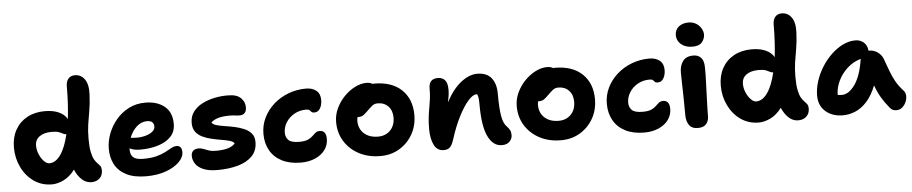

<svg xmlns="http://www.w3.org/2000/svg" viewBox="-43 -1063 6570 1383"><g transform="rotate(-5 3242.0 -371.0)"><path d="M288 9Q214 9 157.5 -30.5Q101 -70 69 -136Q37 -202 37 -279Q37 -352 67.5 -406.5Q98 -461 153 -491Q208 -521 281 -521Q340 -521 381.5 -502.5Q423 -484 442 -450Q448 -501 451.5 -559.5Q455 -618 455 -684Q455 -721 472.5 -740.5Q490 -760 519 -760Q564 -760 590.5 -722Q617 -684 613 -612Q610 -546 601 -496Q592 -446 585 -399.5Q578 -353 578 -297Q578 -236 585.5 -199.5Q593 -163 604.5 -143.5Q616 -124 627.5 -113Q639 -102 646.5 -91Q654 -80 654 -61Q654 -25 631.5 -3.5Q609 18 572 18Q533 18 502.5 -10.5Q472 -39 454 -83Q416 -33 371.5 -12Q327 9 288 9ZM197 -279Q197 -246 210.5 -215Q224 -184 243.5 -164Q263 -144 282 -144Q327 -144 363 -194.5Q399 -245 422 -342Q408 -342 397 -348.5Q386 -355 368.5 -361.5Q351 -368 317 -368Q262 -368 229.5 -344.5Q197 -321 197 -279Z M969 10Q882 10 826 -18.5Q770 -47 743.5 -96.5Q717 -146 717 -210Q717 -264 737.5 -318.5Q758 -373 796 -418.5Q834 -464 887.5 -491.5Q941 -519 1007 -519Q1093 -519 1146 -476Q1199 -433 1199 -349Q1199 -292 1164 -256Q1129 -220 1071 -202.5Q1013 -185 943 -185Q919 -185 899.5 -189Q880 -193 866 -201Q866 -195 866 -190Q866 -154 886.5 -135.5Q907 -117 958 -117Q1016 -117 1055 -127.5Q1094 -138 1120.5 -152Q1147 -166 1166.5 -177Q1186 -188 1205 -188Q1243 -188 1243 -139Q1243 -104 1208.5 -69.5Q1174 -35 1112.5 -12.5Q1051 10 969 10ZM1009 -385Q966 -385 932.5 -354Q899 -323 881 -276Q890 -275 901 -274Q912 -273 927 -273Q960 -273 990 -281.5Q1020 -290 1039 -305.5Q1058 -321 1058 -341Q1058 -385 1009 -385Z M1485 10Q1422 10 1383 -6.5Q1344 -23 1326 -50Q1308 -77 1308 -108Q1308 -130 1321.5 -143.5Q1335 -157 1362 -157Q1380 -157 1396.5 -150Q1413 -143 1434 -136Q1455 -129 1485 -129Q1540 -129 1574 -140Q1608 -151 1624 -171Q1614 -185 1588.5 -192Q1563 -199 1529.5 -204.5Q1496 -210 1461 -218Q1426 -226 1395.5 -240.5Q1365 -255 1346.5 -279.5Q1328 -304 1328 -344Q1328 -391 1353 -424.5Q1378 -458 1419 -479Q1460 -500 1509 -510Q1558 -520 1607 -519Q1669 -519 1698 -490.5Q1727 -462 1727 -423Q1727 -397 1714.5 -382.5Q1702 -368 1680 -368Q1658 -368 1645 -370.5Q1632 -373 1603 -373Q1509 -373 1470 -335Q1478 -321 1503 -313.5Q1528 -306 1562.5 -301Q1597 -296 1634 -288Q1671 -280 1702.5 -266.5Q1734 -253 1754 -229.5Q1774 -206 1774 -168Q1774 -105 1736 -66Q1698 -27 1632.5 -8.5Q1567 10 1485 10Z M2088 9Q2007 9 1950.5 -20Q1894 -49 1865 -101Q1836 -153 1836 -220Q1836 -283 1862.5 -337Q1889 -391 1935 -432Q1981 -473 2041.5 -496Q2102 -519 2169 -519Q2215 -519 2243.5 -496Q2272 -473 2272 -428Q2272 -392 2257 -367Q2242 -342 2215 -342Q2200 -342 2194.5 -348.5Q2189 -355 2182 -361.5Q2175 -368 2158 -368Q2110 -368 2072 -346.5Q2034 -325 2012 -290Q1990 -255 1990 -215Q1990 -183 2010.5 -162Q2031 -141 2089 -141Q2128 -141 2150 -150.5Q2172 -160 2185 -173Q2198 -186 2210 -196Q2222 -206 2241 -206Q2288 -206 2288 -145Q2288 -101 2262.5 -66Q2237 -31 2191.5 -11Q2146 9 2088 9Z M2663 12Q2576 12 2509 -23Q2442 -58 2403.5 -119.5Q2365 -181 2365 -260Q2365 -311 2387 -358Q2409 -405 2445 -442Q2481 -479 2523.5 -500.5Q2566 -522 2607 -522Q2633 -522 2650 -511Q2656 -512 2661 -512Q2789 -512 2860 -444.5Q2931 -377 2931 -262Q2931 -184 2895.5 -122Q2860 -60 2799.5 -24Q2739 12 2663 12ZM2518 -256Q2518 -198 2556 -163.5Q2594 -129 2658 -129Q2712 -129 2746 -164Q2780 -199 2780 -257Q2780 -307 2751 -337.5Q2722 -368 2675 -368Q2652 -368 2636.5 -356Q2621 -344 2601 -324Q2579 -302 2565 -292Q2551 -282 2528 -282Q2525 -282 2522 -282Q2518 -269 2518 -256Z M3541 10Q3477 10 3441 -64.5Q3405 -139 3405 -292Q3405 -322 3403 -340.5Q3401 -359 3394 -371Q3392 -371 3389 -371Q3363 -371 3328.5 -332Q3294 -293 3258.5 -223.5Q3223 -154 3194 -62Q3181 -21 3165 -6Q3149 9 3121 9Q3073 9 3050.5 -36Q3028 -81 3028 -151Q3028 -200 3032.5 -237Q3037 -274 3043 -305.5Q3049 -337 3053 -369.5Q3057 -402 3057 -443Q3057 -512 3122 -512Q3155 -512 3173.5 -491Q3192 -470 3192 -423Q3192 -397 3188.5 -376Q3185 -355 3180 -331Q3229 -424 3289.5 -471Q3350 -518 3407 -518Q3476 -518 3509.5 -476Q3543 -434 3543 -364Q3543 -258 3552.5 -201.5Q3562 -145 3588 -120Q3602 -106 3609 -91.5Q3616 -77 3616 -56Q3616 -30 3596.5 -10Q3577 10 3541 10Z M3969 12Q3882 12 3815 -23Q3748 -58 3709.5 -119.5Q3671 -181 3671 -260Q3671 -311 3693 -358Q3715 -405 3751 -442Q3787 -479 3829.5 -500.5Q3872 -522 3913 -522Q3939 -522 3956 -511Q3962 -512 3967 -512Q4095 -512 4166 -444.5Q4237 -377 4237 -262Q4237 -184 4201.5 -122Q4166 -60 4105.5 -24Q4045 12 3969 12ZM3824 -256Q3824 -198 3862 -163.5Q3900 -129 3964 -129Q4018 -129 4052 -164Q4086 -199 4086 -257Q4086 -307 4057 -337.5Q4028 -368 3981 -368Q3958 -368 3942.5 -356Q3927 -344 3907 -324Q3885 -302 3871 -292Q3857 -282 3834 -282Q3831 -282 3828 -282Q3824 -269 3824 -256Z M4571 9Q4490 9 4433.5 -20Q4377 -49 4348 -101Q4319 -153 4319 -220Q4319 -283 4345.5 -337Q4372 -391 4418 -432Q4464 -473 4524.5 -496Q4585 -519 4652 -519Q4698 -519 4726.5 -496Q4755 -473 4755 -428Q4755 -392 4740 -367Q4725 -342 4698 -342Q4683 -342 4677.5 -348.5Q4672 -355 4665 -361.5Q4658 -368 4641 -368Q4593 -368 4555 -346.5Q4517 -325 4495 -290Q4473 -255 4473 -215Q4473 -183 4493.5 -162Q4514 -141 4572 -141Q4611 -141 4633 -150.5Q4655 -160 4668 -173Q4681 -186 4693 -196Q4705 -206 4724 -206Q4771 -206 4771 -145Q4771 -101 4745.5 -66Q4720 -31 4674.5 -11Q4629 9 4571 9Z M4958 10Q4914 10 4894.5 -18.5Q4875 -47 4875 -89Q4875 -154 4874 -198.5Q4873 -243 4872.5 -276Q4872 -309 4871 -338Q4870 -367 4870 -400Q4870 -447 4893.5 -480Q4917 -513 4970 -513Q5005 -513 5025.5 -490.5Q5046 -468 5046 -421Q5047 -401 5046 -366Q5045 -331 5043.5 -288.5Q5042 -246 5040.5 -203.5Q5039 -161 5038 -125Q5037 -89 5037 -67Q5037 -34 5018 -12Q4999 10 4958 10ZM4970 -577Q4919 -577 4888 -603.5Q4857 -630 4857 -668Q4857 -708 4884.5 -730.5Q4912 -753 4955 -753Q4988 -753 5011.5 -738Q5035 -723 5047.5 -700.5Q5060 -678 5060 -657Q5060 -628 5039.5 -602.5Q5019 -577 4970 -577Z M5399 9Q5325 9 5268.5 -30.5Q5212 -70 5180 -136Q5148 -202 5148 -279Q5148 -352 5178.5 -406.5Q5209 -461 5264 -491Q5319 -521 5392 -521Q5451 -521 5492.5 -502.5Q5534 -484 5553 -450Q5559 -501 5562.5 -559.5Q5566 -618 5566 -684Q5566 -721 5583.5 -740.5Q5601 -760 5630 -760Q5675 -760 5701.5 -722Q5728 -684 5724 -612Q5721 -546 5712 -496Q5703 -446 5696 -399.5Q5689 -353 5689 -297Q5689 -236 5696.5 -199.5Q5704 -163 5715.5 -143.5Q5727 -124 5738.5 -113Q5750 -102 5757.5 -91Q5765 -80 5765 -61Q5765 -25 5742.5 -3.5Q5720 18 5683 18Q5644 18 5613.5 -10.5Q5583 -39 5565 -83Q5527 -33 5482.5 -12Q5438 9 5399 9ZM5308 -279Q5308 -246 5321.5 -215Q5335 -184 5354.5 -164Q5374 -144 5393 -144Q5438 -144 5474 -194.5Q5510 -245 5533 -342Q5519 -342 5508 -348.5Q5497 -355 5479.5 -361.5Q5462 -368 5428 -368Q5373 -368 5340.5 -344.5Q5308 -321 5308 -279Z M6007 10Q5929 10 5881 -33Q5833 -76 5833 -147Q5833 -198 5850 -251Q5867 -304 5897 -352Q5927 -400 5966.5 -438Q6006 -476 6051 -498Q6096 -520 6142 -520Q6177 -520 6202 -498.5Q6227 -477 6230 -438H6232Q6270 -438 6298 -417Q6326 -396 6336 -365Q6353 -318 6367.5 -279Q6382 -240 6402 -203.5Q6422 -167 6458 -128Q6471 -113 6472 -91Q6473 -69 6463.5 -46.5Q6454 -24 6436 -8.5Q6418 7 6394 7Q6376 7 6364.5 0.5Q6353 -6 6346 -16Q6314 -55 6291 -93Q6268 -131 6248 -185Q6219 -112 6180 -69.5Q6141 -27 6096.5 -8.5Q6052 10 6007 10ZM6012 -137Q6062 -137 6106.5 -200Q6151 -263 6169 -384Q6114 -368 6072 -330Q6030 -292 6006 -242.5Q5982 -193 5981 -140Q5994 -137 6012 -137Z"/></g></svg>

Font: Shantell Sans Normal
Style: Bold
Weight: 700
Designer: Stephen Nixon, Anya Danilova, Shantell Martin
Foundry: Arrow Type
Version: Version 1.009;[a7da0bfa3]